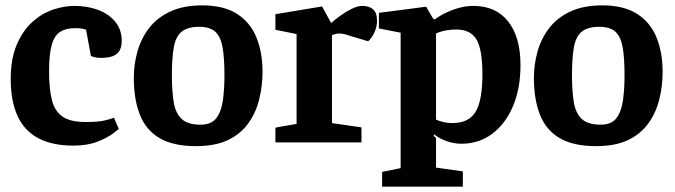

<svg xmlns="http://www.w3.org/2000/svg" viewBox="-20 -531 2516 716"><path d="M253 12Q175 12 123 -15.5Q71 -43 45.5 -98.5Q20 -154 20 -237Q20 -312 42.5 -364.5Q65 -417 100.5 -449Q136 -481 177.5 -495Q219 -509 257 -509Q306 -509 346 -494Q386 -479 410 -449.5Q434 -420 434 -378Q434 -361 428 -346.5Q422 -332 405 -323.5Q388 -315 353 -315Q343 -315 332 -318Q321 -321 319 -322L301 -420Q297 -422 287 -424Q277 -426 260 -426Q226 -426 204.5 -412.5Q183 -399 173 -364Q163 -329 163 -265Q163 -202 173 -160Q183 -118 212 -97Q241 -76 300 -76Q347 -76 371.5 -82Q396 -88 405 -92L423 -50Q420 -47 399 -31.5Q378 -16 341.5 -2Q305 12 253 12Z M711 14Q626 14 575 -16Q524 -46 501.5 -103.5Q479 -161 479 -240Q479 -292 493 -340.5Q507 -389 537 -427.5Q567 -466 616 -488.5Q665 -511 734 -511Q814 -511 863.5 -479.5Q913 -448 936 -392Q959 -336 959 -263Q959 -210 946.5 -160Q934 -110 905.5 -70.5Q877 -31 829.5 -8.5Q782 14 711 14ZM728 -66Q769 -66 787.5 -91.5Q806 -117 811.5 -159Q817 -201 817 -250Q817 -315 810 -354.5Q803 -394 783 -412.5Q763 -431 723 -431Q679 -431 657 -412.5Q635 -394 628 -354Q621 -314 621 -250Q621 -190 628 -149Q635 -108 658 -87Q681 -66 728 -66Z M1007 0V-55L1086 -69V-404L1007 -420V-478L1181 -507L1215 -445Q1228 -457 1248.5 -472Q1269 -487 1291.5 -498Q1314 -509 1331 -509Q1356 -509 1371 -496.5Q1386 -484 1386 -452Q1386 -433 1377 -412Q1368 -391 1353 -377L1280 -399Q1269 -403 1260.5 -404.5Q1252 -406 1245 -406Q1237 -406 1230.5 -404Q1224 -402 1218 -400V-72L1328 -56V0Z M1405 165V110L1474 96V-409L1393 -425V-483L1569 -506L1596 -460L1602 -459Q1630 -480 1669 -494.5Q1708 -509 1745 -509Q1829 -509 1875 -451Q1921 -393 1921 -288Q1921 -201 1893 -135Q1865 -69 1815.5 -32Q1766 5 1700 5Q1673 5 1646 -4.5Q1619 -14 1599 -30L1597 -25L1606 -16V94L1706 108V165ZM1667 -72Q1728 -72 1753.5 -114Q1779 -156 1779 -254Q1779 -346 1757 -383.5Q1735 -421 1681 -421Q1662 -421 1642.5 -417.5Q1623 -414 1606 -406V-85Q1619 -79 1634.5 -75.5Q1650 -72 1667 -72Z M2203 14Q2118 14 2067 -16Q2016 -46 1993.5 -103.5Q1971 -161 1971 -240Q1971 -292 1985 -340.5Q1999 -389 2029 -427.5Q2059 -466 2108 -488.5Q2157 -511 2226 -511Q2306 -511 2355.5 -479.5Q2405 -448 2428 -392Q2451 -336 2451 -263Q2451 -210 2438.5 -160Q2426 -110 2397.5 -70.5Q2369 -31 2321.5 -8.5Q2274 14 2203 14ZM2220 -66Q2261 -66 2279.5 -91.5Q2298 -117 2303.5 -159Q2309 -201 2309 -250Q2309 -315 2302 -354.5Q2295 -394 2275 -412.5Q2255 -431 2215 -431Q2171 -431 2149 -412.5Q2127 -394 2120 -354Q2113 -314 2113 -250Q2113 -190 2120 -149Q2127 -108 2150 -87Q2173 -66 2220 -66Z"/></svg>

Font: Faustina
Style: Bold
Weight: 700
Designer: Alfonso Garcia
Foundry: http://www.omnibus-type.com
Version: Version 1.200